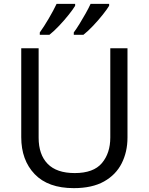

<svg xmlns="http://www.w3.org/2000/svg" viewBox="-20 -964 771 994"><path d="M640 -252Q640 -178 610 -118.5Q580 -59 518.5 -24.5Q457 10 362 10Q229 10 159.5 -62.5Q90 -135 90 -254V-714H180V-251Q180 -164 226.5 -116Q273 -68 367 -68Q464 -68 507.5 -119.5Q551 -171 551 -252V-714H640ZM545 -934Q535 -917 512 -888Q489 -859 462 -830.5Q435 -802 412 -784H362V-796Q376 -815 392 -841Q408 -867 423.5 -894.5Q439 -922 449 -944H545ZM369 -934Q359 -917 336 -888Q313 -859 286 -830.5Q259 -802 236 -784H186V-796Q207 -825 232 -867.5Q257 -910 273 -944H369Z"/></svg>

Font: Noto Sans Old Persian
Style: Regular
Weight: 400
Designer: Monotype Design Team
Foundry: Monotype Imaging Inc.
Version: Version 2.001; ttfautohint (v1.8.4.7-5d5b)